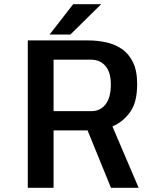

<svg xmlns="http://www.w3.org/2000/svg" viewBox="-20 -892 750 912"><path d="M507 0 396 -272.5H234.5V0H112V-700H400Q442 -700 483 -691.2Q524 -682.5 557.5 -660.2Q591 -638 611.2 -597.2Q631.5 -556.5 631.5 -492Q631.5 -404 596.5 -357.5Q561.5 -311 514 -291.5L638.5 0ZM234.5 -608.5V-364H414Q455.5 -364 481 -395.8Q506.5 -427.5 506.5 -491Q506.5 -548.5 481 -578.5Q455.5 -608.5 412 -608.5ZM215.5 -728 327.5 -872H460.5L314.5 -728Z"/></svg>

Font: League Mono Medium
Style: Regular
Weight: 500
Width: 6
Designer: Tyler Finck
Foundry: The League of Moveable Type / Tyler Finck
Version: Version 2.300;RELEASE